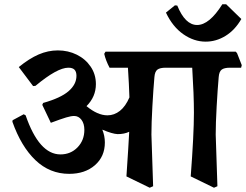

<svg xmlns="http://www.w3.org/2000/svg" viewBox="-20 -825 1152 899"><path d="M1109 -508H1057Q1030 -508 1018 -499Q1006 -490 1004 -464Q999 -408 994.5 -327.5Q990 -247 990 -195L998 47L982 54L873 1Q888 -196 888 -297Q888 -380 880 -508H756Q729 -508 717 -499Q705 -490 703 -464Q698 -408 693.5 -327.5Q689 -247 689 -195L697 47L681 54L572 1Q582 -147 585 -208Q562 -197 531 -197Q506 -198 459 -218Q471 -189 471 -158Q471 -92 424.5 -51.5Q378 -11 304 -11Q213 -11 146 -75Q79 -139 38 -255L39 -262L91 -290L100 -285Q163 -102 263 -102Q311 -102 343 -135Q375 -168 375 -217Q375 -246 361.5 -264Q348 -282 327 -282Q313 -282 289.5 -275Q266 -268 218 -250L178 -334L182 -343Q264 -366 301 -398Q338 -430 338 -470Q338 -489 329 -498.5Q320 -508 300 -508Q248 -508 146 -423L135 -422L68 -511Q117 -551 161 -570Q205 -589 251 -589Q299 -589 339.5 -569Q380 -549 404.5 -513Q429 -477 429 -431Q429 -372 385 -328Q437 -285 483 -285Q515 -285 541.5 -306Q568 -327 586 -369Q584 -432 579 -508H493Q475 -542 468 -573L474 -583H1084L1090 -576L1112 -520ZM943 -630Q888 -630 838 -665Q788 -700 757 -766L799 -800L810 -799Q847 -708 903 -708Q960 -708 1021 -805H1039L1110 -736Q1080 -684 1036 -657Q992 -630 943 -630Z"/></svg>

Font: Sahitya
Style: Bold
Weight: 700
Designer: Juan Pablo del Peral
Foundry: Juan Pablo del Peral (http://www.huertatipografica.com)
Version: Version 1.001;PS 001.000;hotconv 1.0.70;makeotf.lib2.5.58329